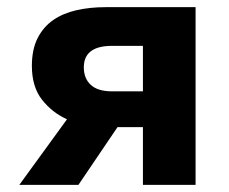

<svg xmlns="http://www.w3.org/2000/svg" viewBox="-20 -516 640 536"><path d="M379 0V-161H308L199 0H34L167 -183Q125 -202 97 -238Q69 -274 69 -332Q69 -378 85 -409.5Q101 -441 128.5 -460Q156 -479 193.5 -487.5Q231 -496 274 -496H526V0ZM293 -261H379V-388H293Q214 -388 214 -328Q214 -297 233.5 -279Q253 -261 293 -261Z"/></svg>

Font: Source Code Pro
Style: Bold
Weight: 700
Monospace: yes
Designer: Paul D. Hunt, Teo Tuominen
Foundry: Adobe Systems Incorporated
Version: Version 2.030;PS 1.000;hotconv 16.6.51;makeotf.lib2.5.65220